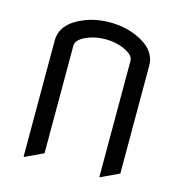

<svg xmlns="http://www.w3.org/2000/svg" viewBox="-112 -847 912 968"><g transform="rotate(15 344.0 -363.5)"><path d="M97.7 19.5V-585.9Q97.7 -675.3 208.5 -721.2Q270.5 -747.1 344.2 -747.1Q418 -747.1 480 -721.2Q590.8 -675.3 590.8 -585.9V-24.4L498 19.5H493.2V-585.9Q493.2 -619.6 434.1 -643.1Q393.1 -659.2 344.2 -659.2Q295.4 -659.2 254.4 -643.1Q195.3 -619.6 195.3 -585.9V-24.4L102.5 19.5Z"/></g></svg>

Font: Nova Flat
Style: Book
Weight: 400
Version: Version 2.000